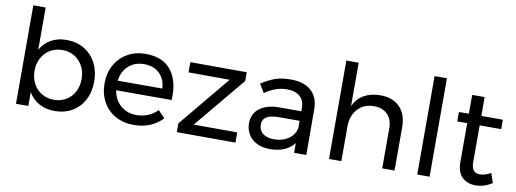

<svg xmlns="http://www.w3.org/2000/svg" viewBox="-60 -1081 3826 1425"><g transform="rotate(10 1853.0 -369.0)"><path d="M639 -263Q639 -185 607.5 -124.5Q576 -64 518.5 -30.5Q461 3 387 3Q320 3 269 -25Q218 -53 189 -105V0H96V-742H189V-424Q218 -476 268.5 -504Q319 -532 385 -532Q459 -532 517 -498Q575 -464 607 -403Q639 -342 639 -263ZM544 -266Q544 -319 521 -362Q498 -405 458 -429Q418 -453 367 -453Q316 -453 275.5 -429Q235 -405 212 -362Q189 -319 189 -266Q189 -211 212 -168.5Q235 -126 275.5 -102Q316 -78 367 -78Q418 -78 458.5 -102Q499 -126 521.5 -169Q544 -212 544 -266Z M1230 -258Q1230 -238 1229 -228H811Q822 -157 870.5 -115Q919 -73 990 -73Q1037 -73 1077.5 -90Q1118 -107 1148 -138L1199 -85Q1160 -43 1105 -20Q1050 3 983 3Q905 3 844.5 -30.5Q784 -64 750.5 -125Q717 -186 717 -264Q717 -342 750.5 -402.5Q784 -463 844 -497.5Q904 -532 981 -532Q1104 -532 1167 -459.5Q1230 -387 1230 -258ZM1146 -300Q1142 -372 1098 -413.5Q1054 -455 982 -455Q912 -455 865.5 -413Q819 -371 810 -300Z M1317 -529 1742 -528V-462L1422 -77L1750 -76V1L1308 0V-66L1627 -451L1317 -452Z M2192 0V-74Q2133 4 2007 4Q1952 4 1910.5 -17Q1869 -38 1846.5 -75Q1824 -112 1824 -158Q1824 -229 1876.5 -270.5Q1929 -312 2023 -313H2191V-338Q2191 -394 2156.5 -424.5Q2122 -455 2056 -455Q1976 -455 1893 -398L1854 -462Q1911 -499 1959.5 -515.5Q2008 -532 2075 -532Q2174 -532 2228 -483.5Q2282 -435 2283 -348L2284 0ZM2191 -188V-241H2036Q1973 -241 1942.5 -222Q1912 -203 1912 -162Q1912 -121 1943 -97Q1974 -73 2026 -73Q2091 -73 2136.5 -104.5Q2182 -136 2191 -188Z M2949 -327V0H2856V-302Q2856 -369 2818.5 -406.5Q2781 -444 2715 -444Q2638 -443 2593 -392Q2548 -341 2548 -260V0H2455V-742H2548V-415Q2601 -530 2750 -532Q2843 -532 2896 -477.5Q2949 -423 2949 -327Z M3120 -742H3213V0H3120Z M3684 -35Q3623 4 3560 4Q3497 4 3458 -33.5Q3419 -71 3419 -147V-440H3344V-511H3419V-653H3513V-511H3675V-440H3513V-164Q3513 -120 3529 -101Q3545 -82 3577 -82Q3615 -82 3659 -107Z"/></g></svg>

Font: Montserrat arm2
Style: Regular
Weight: 400
Designer: Julieta Ulanovsky
Foundry: Julieta Ulanovsky
Version: Version 6.000